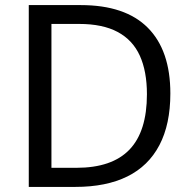

<svg xmlns="http://www.w3.org/2000/svg" viewBox="-20 -734 748 754"><path d="M649 -367Q649 -246 606 -164Q563 -82 480 -41Q397 0 276 0H93V-714H297Q472 -714 560.5 -625Q649 -536 649 -367ZM557 -364Q557 -454 529 -515.5Q501 -577 442 -608.5Q383 -640 291 -640H182V-75H280Q420 -75 488.5 -146.5Q557 -218 557 -364Z"/></svg>

Font: Noto Sans Hebrew Thin
Style: Regular
Weight: 400
Version: Version 3.001